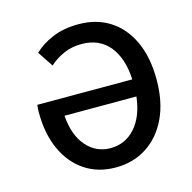

<svg xmlns="http://www.w3.org/2000/svg" viewBox="-101 -768 879 880"><g transform="rotate(-15 338.5 -327.5)"><path d="M342.8 12.2Q259.8 12.2 197.5 -29.1Q135.3 -70.3 100.8 -145.8Q66.4 -221.2 66.4 -324.2Q66.4 -337.9 68.8 -358.4H519.5Q514.2 -461.4 466.8 -518.3Q419.4 -575.2 335.9 -575.2Q288.6 -575.2 249.8 -557.6Q210.9 -540 183.1 -514.2L134.3 -587.9Q170.4 -622.6 223.4 -644.5Q276.4 -666.5 346.7 -666.5Q431.2 -666.5 494.1 -626.2Q557.1 -585.9 592 -510.3Q627 -434.6 627 -329.1Q627 -223.1 590.6 -146.7Q554.2 -70.3 490.2 -29.1Q426.3 12.2 342.8 12.2ZM342.8 -79.6Q412.6 -79.6 459.7 -132.1Q506.8 -184.6 517.6 -277.8H176.3Q183.1 -184.1 228.8 -131.8Q274.4 -79.6 342.8 -79.6Z"/></g></svg>

Font: Varta Light
Style: Bold
Weight: 700
Version: Version 1.004